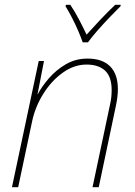

<svg xmlns="http://www.w3.org/2000/svg" viewBox="-20 -783 565 803"><path d="M30 0 142 -528H164L137 -389H138Q154 -420 184 -455Q214 -490 255 -514Q296 -538 346 -538Q408 -538 440.5 -505.5Q473 -473 473 -410Q473 -380 465 -342L393 0H367L440 -345Q444 -362 445.5 -377Q447 -392 447 -406Q447 -462 419.5 -487.5Q392 -513 342 -513Q290 -513 242.5 -479Q195 -445 161 -390.5Q127 -336 114 -274L56 0ZM326 -606Q319 -626 307 -654Q295 -682 281 -709Q267 -736 254 -757L256 -763H274Q293 -735 311 -700.5Q329 -666 342 -638Q367 -666 399.5 -700.5Q432 -735 462 -763H485L484 -757Q463 -736 437 -709Q411 -682 387 -654.5Q363 -627 348 -606Z"/></svg>

Font: Noto Sans Disp Thin
Style: Italic
Weight: 100
Italic angle: -12°
Designer: Monotype Design Team
Foundry: Monotype Imaging Inc.
Version: Version 2.000;GOOG;noto-source:20170915:90ef993387c0